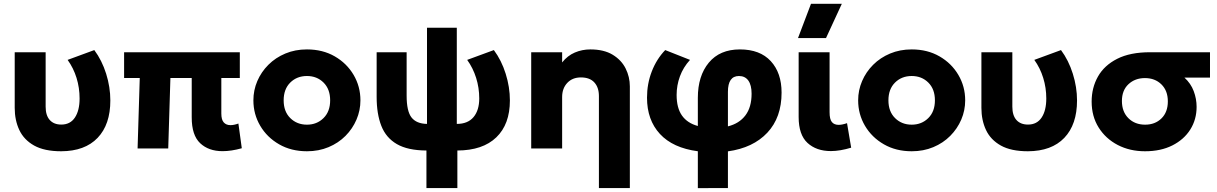

<svg xmlns="http://www.w3.org/2000/svg" viewBox="-20 -787 6454 1018"><path d="M304.5 15Q215.5 15 161.2 -15.2Q107 -45.5 82.5 -97.5Q58 -149.5 58 -215V-510H222V-221.5Q222 -175 243.8 -150.8Q265.5 -126.5 305 -126.5Q352.5 -126.5 377.2 -163.8Q402 -201 402 -265Q402 -321.5 385.8 -374Q369.5 -426.5 338.5 -469.5L480 -521.5Q520.5 -467 542.8 -396Q565 -325 565 -254.5Q565 -126.5 497.5 -56Q430 14.5 304.5 15Z M1160 14.5Q1086 14.5 1041.2 -27.8Q996.5 -70 996.5 -164.5V-373.5H883.5L872 0H709.5L721 -373.5H638V-510H1251.5V-373.5H1153.5V-185Q1153.5 -152 1166.5 -137.8Q1179.5 -123.5 1202 -123.5Q1212 -123.5 1222.5 -125.8Q1233 -128 1244 -132L1262 -1Q1206.5 14.5 1160 14.5Z M1607.5 15Q1524 15 1460 -21.8Q1396 -58.5 1359.8 -120Q1323.5 -181.5 1323.5 -255Q1323.5 -308.5 1344.2 -357Q1365 -405.5 1403 -443.5Q1441 -481.5 1493 -503.2Q1545 -525 1607.5 -525Q1691 -525 1754.8 -488.2Q1818.5 -451.5 1854.8 -390Q1891 -328.5 1891 -255Q1891 -201.5 1870.2 -153Q1849.5 -104.5 1811.8 -66.5Q1774 -28.5 1722 -6.8Q1670 15 1607.5 15ZM1607.5 -126Q1660 -126 1695.2 -160.8Q1730.5 -195.5 1730.5 -255Q1730.5 -314.5 1695.5 -349.2Q1660.5 -384 1607.5 -384Q1554 -384 1519 -349.2Q1484 -314.5 1484 -255Q1484 -195.5 1519.2 -160.8Q1554.5 -126 1607.5 -126Z M2241 210V11Q2142 10.5 2084.2 -23Q2026.5 -56.5 2001.8 -119.8Q1977 -183 1977 -273.5V-510H2136V-280Q2136 -197 2162 -164Q2188 -131 2244 -130V-640H2402V-130Q2460.5 -130 2490.8 -166.2Q2521 -202.5 2521 -265Q2521 -321.5 2504.5 -374Q2488 -426.5 2457 -469.5L2598.5 -521.5Q2639 -467 2661.2 -396Q2683.5 -325 2683.5 -254.5Q2683.5 -128 2611.5 -58.8Q2539.5 10.5 2405 11V210Z M3155.5 210V-277.5Q3155.5 -323.5 3131.2 -350Q3107 -376.5 3060 -376.5Q3015 -376.5 2987.8 -347.5Q2960.5 -318.5 2960.5 -272.5V0H2796.5V-510H2960.5V-456Q2989 -492 3027.8 -508.5Q3066.5 -525 3110 -525Q3182 -525 3228.5 -496.8Q3275 -468.5 3297.2 -423.8Q3319.5 -379 3319.5 -329V210Z M3680 210.5V15Q3547.5 -2.5 3479 -76.8Q3410.5 -151 3410.5 -269Q3410.5 -343 3435.8 -408.2Q3461 -473.5 3507 -521.5L3638.5 -469.5Q3602.5 -430 3585 -382.2Q3567.5 -334.5 3567.5 -283.5Q3567.5 -214.5 3596 -174.2Q3624.5 -134 3680 -119V-268.5Q3680 -384.5 3738.2 -454.8Q3796.5 -525 3903 -525Q4009.5 -525 4066.8 -462.8Q4124 -400.5 4124 -296Q4124 -164 4048.5 -83.5Q3973 -3 3839.5 15.5V210ZM3839.5 -300V-117Q3899.5 -132 3932.2 -175.2Q3965 -218.5 3965 -290.5Q3965 -335.5 3947.8 -359.8Q3930.5 -384 3898 -384Q3839.5 -384 3839.5 -300Z M4385.5 14Q4308.5 14 4261.5 -29.2Q4214.5 -72.5 4214.5 -166.5V-510H4378.5V-192Q4378.5 -154.5 4390.8 -139.8Q4403 -125 4427 -125Q4445 -125 4471 -134L4493 -4Q4433.5 14 4385.5 14ZM4211 -585 4280 -767H4443.5L4359.5 -585Z M4814 15Q4730.5 15 4666.5 -21.8Q4602.5 -58.5 4566.2 -120Q4530 -181.5 4530 -255Q4530 -308.5 4550.8 -357Q4571.5 -405.5 4609.5 -443.5Q4647.5 -481.5 4699.5 -503.2Q4751.5 -525 4814 -525Q4897.5 -525 4961.2 -488.2Q5025 -451.5 5061.2 -390Q5097.5 -328.5 5097.5 -255Q5097.5 -201.5 5076.8 -153Q5056 -104.5 5018.2 -66.5Q4980.5 -28.5 4928.5 -6.8Q4876.5 15 4814 15ZM4814 -126Q4866.5 -126 4901.8 -160.8Q4937 -195.5 4937 -255Q4937 -314.5 4902 -349.2Q4867 -384 4814 -384Q4760.5 -384 4725.5 -349.2Q4690.5 -314.5 4690.5 -255Q4690.5 -195.5 4725.8 -160.8Q4761 -126 4814 -126Z M5430 15Q5341 15 5286.8 -15.2Q5232.5 -45.5 5208 -97.5Q5183.5 -149.5 5183.5 -215V-510H5347.5V-221.5Q5347.5 -175 5369.2 -150.8Q5391 -126.5 5430.5 -126.5Q5478 -126.5 5502.8 -163.8Q5527.5 -201 5527.5 -265Q5527.5 -321.5 5511.2 -374Q5495 -426.5 5464 -469.5L5605.5 -521.5Q5646 -467 5668.2 -396Q5690.5 -325 5690.5 -254.5Q5690.5 -126.5 5623 -56Q5555.5 14.5 5430 15Z M6051 15Q5970.5 15 5906.5 -18.2Q5842.5 -51.5 5805.2 -110.8Q5768 -170 5768 -248.5Q5768 -322 5801.5 -381.2Q5835 -440.5 5903.5 -475.2Q5972 -510 6077 -510H6395.5V-375.5H6260Q6294 -344.5 6309.2 -303.8Q6324.5 -263 6324.5 -220.5Q6324.5 -153.5 6291 -100.2Q6257.5 -47 6196 -16Q6134.5 15 6051 15ZM6051.5 -126Q6104.5 -126 6138.2 -159.2Q6172 -192.5 6172 -249.5Q6172 -306 6138 -339.5Q6104 -373 6050.5 -373Q5998 -373 5963.2 -340.5Q5928.5 -308 5928.5 -251.5Q5928.5 -194.5 5963 -160.2Q5997.5 -126 6051.5 -126Z"/></svg>

Font: Geologica
Style: Bold
Weight: 700
Designer: Sindre Bremnes, Frode Helland
Foundry: Monokrom Skriftforlag AS
Version: Version 1.010; ttfautohint (v1.8.4.7-5d5b);gftools[0.9.28]